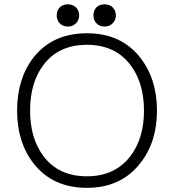

<svg xmlns="http://www.w3.org/2000/svg" viewBox="-20 -857 832 894"><path d="M384.8 -648.4Q516.6 -648.4 587.9 -553.7Q650.4 -470.7 650.4 -341.8Q650.4 -213.9 587.9 -130.9Q515.6 -36.1 384.8 -36.1Q252 -36.1 181.6 -130.9Q120.1 -213.9 120.1 -341.8Q120.1 -471.7 181.6 -553.7Q252 -648.4 384.8 -648.4ZM384.8 -702.1Q224.6 -702.1 135.7 -588.9Q59.6 -490.2 59.6 -341.8Q59.6 -195.3 135.7 -96.7Q224.6 17.6 384.8 17.6Q543.9 17.6 632.8 -96.7Q710.9 -195.3 710.9 -341.8Q710.9 -489.3 632.8 -588.9Q543.9 -702.1 384.8 -702.1ZM295.9 -836.9Q271.5 -836.9 256.8 -821.3Q244.1 -806.6 244.1 -785.2Q244.1 -764.6 256.8 -750Q271.5 -733.4 295.9 -733.4Q320.3 -733.4 335 -750Q348.6 -764.6 348.6 -785.2Q348.6 -806.6 335 -821.3Q320.3 -836.9 295.9 -836.9ZM466.8 -836.9Q442.4 -836.9 427.7 -821.3Q415 -806.6 415 -785.2Q415 -764.6 427.7 -750Q442.4 -733.4 466.8 -733.4Q491.2 -733.4 505.9 -750Q519.5 -764.6 519.5 -785.2Q519.5 -806.6 505.9 -821.3Q491.2 -836.9 466.8 -836.9Z"/></svg>

Font: Gulim
Style: Regular
Weight: 400
Version: Version 2.21